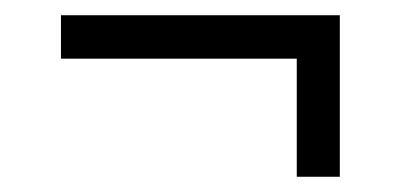

<svg xmlns="http://www.w3.org/2000/svg" viewBox="-20 -435 526 252"><path d="M369.5 -203V-358H60V-415H426V-203Z"/></svg>

Font: Besley* Narrow
Style: Regular
Weight: 400
Width: 4
Designer: Owen Earl
Foundry: indestructible type*
Version: Version 3.000; ttfautohint (v1.8.3)